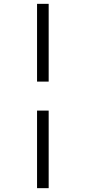

<svg xmlns="http://www.w3.org/2000/svg" viewBox="-20 -889 446 1000"><path d="M233.5 -869V-464H173V-869ZM233.5 -313V91H173V-313Z"/></svg>

Font: Merriweather 72pt Light
Style: Regular
Weight: 300
Version: Version 2.100